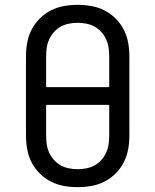

<svg xmlns="http://www.w3.org/2000/svg" viewBox="-20 -763 640 791"><path d="M300 8Q271 8 243 3Q215 -2 189.5 -15Q164 -28 143.5 -48.5Q123 -69 110 -94.5Q97 -120 92 -148Q87 -176 87 -205V-530Q87 -559 92 -587Q97 -615 110 -640.5Q123 -666 143.5 -686.5Q164 -707 189.5 -720Q215 -733 243 -738Q271 -743 300 -743Q329 -743 357 -738Q385 -733 410.5 -720Q436 -707 456.5 -686.5Q477 -666 490 -640.5Q503 -615 508 -587Q513 -559 513 -530V-205Q513 -176 508 -148Q503 -120 490 -94.5Q477 -69 456.5 -48.5Q436 -28 410.5 -15Q385 -2 357 3Q329 8 300 8ZM170 -404H430V-530Q430 -548 427.5 -566Q425 -584 417.5 -600.5Q410 -617 397.5 -631Q385 -645 369.5 -653.5Q354 -662 336 -665.5Q318 -669 300 -669Q282 -669 264 -665.5Q246 -662 230.5 -653.5Q215 -645 202.5 -631Q190 -617 182.5 -600.5Q175 -584 172.5 -566Q170 -548 170 -530ZM300 -66Q318 -66 336 -69.5Q354 -73 369.5 -81.5Q385 -90 397.5 -104Q410 -118 417.5 -134.5Q425 -151 427.5 -169Q430 -187 430 -205V-331H170V-205Q170 -187 172.5 -169Q175 -151 182.5 -134.5Q190 -118 202.5 -104Q215 -90 230.5 -81.5Q246 -73 264 -69.5Q282 -66 300 -66Z"/></svg>

Font: Iosevka Etoile
Style: Regular
Weight: 400
Designer: Belleve Invis
Foundry: Belleve Invis
Version: Version 33.2.4